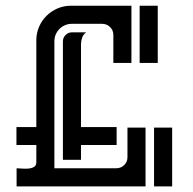

<svg xmlns="http://www.w3.org/2000/svg" viewBox="-20 -664 686 684"><path d="M394 -64.5Q410.6 -64.5 422.4 -75.9Q434.1 -87.4 434.1 -104V-209.5H498.5V0H39.1V-64.5Q45.9 -64.5 57.9 -63.5Q69.8 -62.5 81.3 -63.5Q92.8 -64.5 101.1 -69.3Q109.4 -74.2 109.4 -85.9V-147.5H38.6V-211.4H109.4V-520.5Q109.4 -545.9 119.1 -568.4Q128.9 -590.8 145.5 -607.4Q162.1 -624 184.6 -633.8Q207 -643.6 232.4 -643.6H448.2V-439.9H383.8V-539.6Q383.8 -556.2 372.1 -567.6Q360.4 -579.1 343.8 -579.1H235.4Q222.7 -579.1 211.4 -574.2Q200.2 -569.3 191.9 -561Q183.6 -552.7 178.7 -541.5Q173.8 -530.3 173.8 -517.6V-64.5ZM204.1 -516.6Q204.1 -529.8 213.6 -539.3Q223.1 -548.8 236.3 -548.8H287.1Q276.9 -542 272.7 -530Q268.6 -518.1 268.6 -506.8V-211.4H395.5V-147.5H268.6V-94.7H204.1ZM593.3 -209.5V0H528.8V-209.5ZM542 -643.6V-439.9H477.5V-643.6Z"/></svg>

Font: Isar CAT
Style: Regular
Weight: 400
Designer: Digitized by Peter Wiegel
Foundry: CAT-Fonts, Peter Wiegel
Version: Version 1.000; ttfautohint (v1.3)